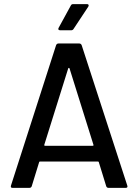

<svg xmlns="http://www.w3.org/2000/svg" viewBox="-20 -911 670 931"><path d="M588.9 0H506.8Q498 0 495.1 -7.8L459 -125Q457.5 -127.9 455.1 -127.9H173.8Q171.4 -127.9 169.9 -125L133.8 -7.8Q130.9 0 122.1 0H41Q29.8 0 33.2 -11.2L252 -691.9Q255.4 -700.2 264.2 -700.2H363.8Q372.6 -700.2 376 -691.9L597.2 -11.2L598.1 -6.8Q598.1 0 588.9 0ZM311 -580.1 194.8 -209Q193.4 -204.1 199.2 -204.1H429.2Q434.6 -204.1 433.1 -209L316.9 -580.1Q314.9 -582 314 -582Q313 -582 311 -580.1ZM325.2 -764.2H272Q266.1 -764.2 263.7 -767.3Q261.2 -770.5 264.2 -775.9L323.2 -883.8Q326.2 -891.1 335 -891.1H401.9Q407.7 -891.1 409.4 -887.5Q411.1 -883.8 408.2 -878.9L336.9 -771Q333 -764.2 325.2 -764.2Z"/></svg>

Font: Gruenseis Font Medium
Style: Regular
Weight: 500
Designer: Jeremy Tribby
Foundry: Tribby Type
Version: Version 1.408;Glyphs 3.1.2 (3151)